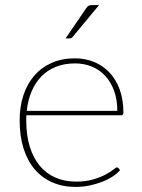

<svg xmlns="http://www.w3.org/2000/svg" viewBox="-20 -731 558 757"><path d="M442.5 -294Q442.5 -338.5 429.8 -373.2Q417 -408 394.8 -432Q372.5 -456 342 -468.5Q311.5 -481 276 -481Q234 -481 200.8 -467.8Q167.5 -454.5 143.5 -430Q119.5 -405.5 104.8 -371Q90 -336.5 85.5 -294ZM453.5 -60.5Q443.5 -48 425.5 -36Q407.5 -24 384.2 -14.8Q361 -5.5 333.8 0.2Q306.5 6 278 6Q227.5 6 186.8 -11.8Q146 -29.5 117.2 -63Q88.5 -96.5 73 -145.2Q57.5 -194 57.5 -256.5Q57.5 -310.5 72.2 -355.2Q87 -400 115 -432.5Q143 -465 183.5 -483Q224 -501 275.5 -501Q315.5 -501 350.2 -487Q385 -473 411 -445.8Q437 -418.5 451.8 -378.5Q466.5 -338.5 466.5 -287Q466.5 -276.5 457.5 -276.5H84Q83.5 -271.5 83.5 -266.8Q83.5 -262 83.5 -256.5Q83.5 -197.5 97.5 -152.5Q111.5 -107.5 137 -77Q162.5 -46.5 198.8 -30.8Q235 -15 279.5 -15Q319 -15 348 -23.8Q377 -32.5 396.5 -43Q416 -53.5 426.8 -62.2Q437.5 -71 440.5 -71Q444.5 -71 447 -68ZM370.5 -711 266.5 -585.5Q262 -579.5 254.5 -579.5H238.5L319.5 -698Q324.5 -705.5 329 -708.2Q333.5 -711 343.5 -711Z"/></svg>

Font: Lato ExtraLight
Style: Regular
Weight: 275
Designer: Lukasz Dziedzic with Adam Twardoch and Botio Nikoltchev
Foundry: tyPoland Lukasz Dziedzic
Version: Version 2.015; 2015-08-06; http://www.latofonts.com/